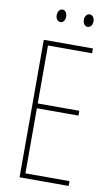

<svg xmlns="http://www.w3.org/2000/svg" viewBox="-97 -933 575 982"><g transform="rotate(10 190.5 -441.5)"><path d="M121 -850C121 -833 130 -818 146 -818C160 -818 170 -831 170 -850C170 -869 160 -883 146 -883C130 -883 121 -867 121 -850ZM262 -851C262 -833 272 -818 287 -818C302 -818 312 -832 312 -851C312 -870 301 -883 287 -883C272 -883 262 -868 262 -851ZM333 0V-25H104V-363H320V-388H104V-689H333V-714H78V0Z"/></g></svg>

Font: Noto Sans Kannada ExtraCondensed Thin
Style: Regular
Weight: 100
Width: 2
Designer: Jelle Bosma - Monotype Design Team
Foundry: Monotype Imaging Inc.
Version: Version 2.005